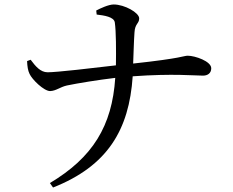

<svg xmlns="http://www.w3.org/2000/svg" viewBox="-20 -786 1040 858"><path d="M204 -379C231 -380 248 -397 279 -404C327 -414 419 -429 495 -438C481 -223 394 -82 203 32L217 52C460 -44 557 -205 573 -445C752 -458 851 -448 887 -448C907 -448 924 -458 924 -481C924 -512 852 -537 819 -537C800 -537 797 -526 575 -502C577 -547 578 -599 581 -641C583 -681 602 -680 602 -704C602 -729 537 -766 488 -766C465 -766 427 -748 410 -739L412 -721C445 -717 489 -711 493 -686C499 -645 499 -559 498 -494C397 -482 234 -463 193 -463C160 -463 138 -491 117 -519L101 -513C102 -489 105 -470 112 -456C123 -431 176 -379 204 -379Z"/></svg>

Font: Source Han Serif CN Medium
Style: Regular
Weight: 500
Designer: Ryoko NISHIZUKA 西塚涼子 (kana & ideographs); Frank Grießhammer (Latin, Greek & Cyrillic); Wenlong ZHANG 张文龙 (bopomofo); San
Foundry: Adobe
Version: Version 2.002;hotconv 1.1.0;makeotfexe 2.6.0